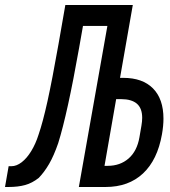

<svg xmlns="http://www.w3.org/2000/svg" viewBox="-58 -747 678 767"><path d="M273.5 -643.5 258 -555.5Q211.5 -293 174.5 -175Q157 -124.5 138.2 -92.2Q119.5 -60 97 -36.5Q70.5 -15.5 42.2 -7.8Q14 0 -24.5 0H-38L-23.5 -83H-12.5Q8 -83 28.8 -99Q49.5 -115 67 -143.8Q84.5 -172.5 96 -209Q113 -258 131.8 -343Q150.5 -428 175.5 -569.5L203 -727H472.5L421.5 -436H434Q511.5 -436 553.2 -393.8Q595 -351.5 595 -273Q595 -244.5 589 -210.5Q571 -108 513.2 -54Q455.5 0 363.5 0H257L371 -643.5ZM499 -198.5 507 -245Q510 -262.5 510 -276.5Q510 -314.5 488.8 -332.8Q467.5 -351 425.5 -351H406L359.5 -84.5H372Q422 -84.5 455.8 -114Q489.5 -143.5 499 -198.5Z"/></svg>

Font: JuliaMono MediumItalic
Style: Regular
Weight: 500
Italic angle: -9°
Monospace: yes
Designer: cormullion
Foundry: corm
Version: Version 0.049; ttfautohint (v1.8.4)